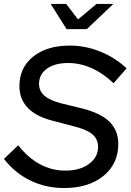

<svg xmlns="http://www.w3.org/2000/svg" viewBox="-25 -939 659 969"><path d="M-5 -137 67 -206Q116 -143 176 -110.5Q236 -78 305 -78Q378 -78 424 -111.5Q470 -145 470 -198Q470 -237 441 -261.5Q412 -286 346 -302L236 -331Q155 -352 114 -396Q73 -440 73 -504Q73 -598 142.5 -653.5Q212 -709 328 -709Q406 -709 481.5 -678.5Q557 -648 614 -594L548 -519Q496 -569 437.5 -595Q379 -621 319 -621Q252 -621 212 -592.5Q172 -564 172 -516Q172 -480 198.5 -456.5Q225 -433 282 -418L388 -392Q482 -369 527 -325Q572 -281 572 -213Q572 -112 497 -51Q422 10 298 10Q206 10 128 -28Q50 -66 -5 -137ZM309 -919 369 -841 462 -919H547L413 -792H311L231 -919Z"/></svg>

Font: Red Hat Display Medium
Style: Italic
Weight: 500
Italic angle: -12°
Designer: Pentagram / MCKL
Foundry: Pentagram / MCKL
Version: Version 1.003; Red Hat Display Medium Italic